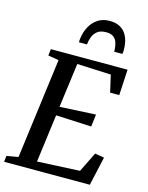

<svg xmlns="http://www.w3.org/2000/svg" viewBox="-148 -1092 912 1180"><g transform="rotate(15 308.0 -502.0)"><path d="M-3.5 0 1 -38.5 74.5 -51 158 -690 90 -701.5 95 -743H583L574 -579H516L491 -687.5L275.5 -697L238 -414.5L467 -426.5L457.5 -348L231.5 -358.5L191.5 -54L461.5 -67L524 -193.5L583 -183.5L542 0ZM400 -1004.5Q438 -1004.5 463.2 -991.2Q488.5 -978 503 -956.2Q517.5 -934.5 523.5 -908.5Q529.5 -882.5 529.5 -857Q529.5 -849 529 -842Q528.5 -835 527 -828.5H475Q475 -833 474.8 -838Q474.5 -843 474 -848.5Q472.5 -870 465.8 -889Q459 -908 443 -919.8Q427 -931.5 396.5 -931.5Q361 -931.5 341 -915.5Q321 -899.5 312.5 -875.8Q304 -852 301.5 -828.5H250.5Q250.5 -836 251 -842.2Q251.5 -848.5 252.5 -855.5Q258 -897 276.8 -930.8Q295.5 -964.5 326.5 -984.5Q357.5 -1004.5 400 -1004.5Z"/></g></svg>

Font: Merriweather 36pt Medium
Style: Italic
Weight: 500
Italic angle: -7.8°
Version: Version 2.101